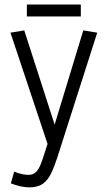

<svg xmlns="http://www.w3.org/2000/svg" viewBox="-20 -616 471 834"><path d="M107.9 197.8Q89.4 197.8 69.3 193.4Q49.3 189 27.3 180.7L41.5 129.4Q60.5 137.7 76.7 140.6Q92.8 143.6 103.5 143.6Q126 143.6 139.4 128.2Q152.8 112.8 164.1 78.1L193.4 -12.2V29.8L25.4 -474.1L85.4 -483.9L226.6 -45.9H208.5L341.8 -483.9L402.3 -474.1L229 67.9Q215.8 108.9 201.7 137.9Q187.5 167 165.8 182.4Q144 197.8 107.9 197.8ZM96.7 -544.4V-596.2H331.1V-544.4Z"/></svg>

Font: Anaheim
Style: Regular
Weight: 400
Designer: Vernon Adams
Foundry: Vernon Adams
Version: Version 2.001